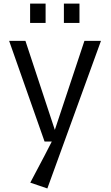

<svg xmlns="http://www.w3.org/2000/svg" viewBox="-20 -794 623 1077"><path d="M31.2 -564.9H122.6L287.6 -65.4L453.6 -564.9H546.4L245.6 263.2L149.9 230.5Q248.5 44.9 270.5 0H230ZM338.4 -773.9H425.8V-665.5H338.4ZM148.9 -773.9H235.8V-665.5H148.9Z"/></svg>

Font: Duru Sans
Style: Regular
Weight: 400
Designer: Onur Yazõcõgil
Foundry: Onur Yazõcõgil
Version: Version 1.001